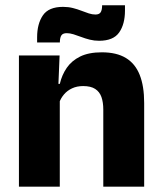

<svg xmlns="http://www.w3.org/2000/svg" viewBox="-20 -699 606 719"><path d="M366.8 0V-288.8Q366.8 -315.9 359.9 -335.6Q352.9 -355.4 336.4 -366Q319.9 -376.7 291.5 -376.7Q267.9 -376.7 249.9 -368.2Q231.9 -359.8 219.8 -345.6Q207.7 -331.4 201.4 -313.5L177.8 -385H204Q211.8 -418.5 230.1 -445.1Q248.4 -471.7 280.3 -487.4Q312.3 -503.1 361.4 -503.1Q416.4 -503.1 451.4 -481.9Q486.4 -460.7 503.1 -418.7Q519.9 -376.6 519.9 -313.3V0ZM50.9 0V-491.4H203.2L198.1 -368.6L203.9 -354.2V0ZM351 -546.3Q333 -546.3 316.2 -550.5Q299.3 -554.7 284.1 -560.6Q268.9 -566.4 255.2 -570.6Q241.6 -574.8 229.9 -574.8Q215.7 -574.8 210.1 -566.9Q204.6 -558.9 204.2 -542.6V-540.1H119V-559.2Q119 -609.7 140.6 -641.5Q162.2 -673.3 216.2 -673.3Q235.7 -673.3 252.7 -669Q269.7 -664.7 284.5 -658.9Q299.3 -653.1 312.6 -648.8Q325.8 -644.6 337.4 -644.6Q351.4 -644.6 356.8 -652.8Q362.1 -661 362.4 -677V-679.4H448V-659.2Q448 -608.5 426.2 -577.4Q404.5 -546.3 351 -546.3Z"/></svg>

Font: Anek Tamil Medium
Style: Regular
Weight: 500
Designer: Aadarsh Rajan (Tamil), Yesha Goshar (Latin)
Foundry: Ek Type
Version: Version 1.003